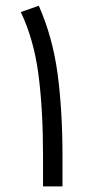

<svg xmlns="http://www.w3.org/2000/svg" viewBox="-20 -664 321 684"><path d="M202.6 0H133.3V-110.8Q133.3 -272 117.2 -397Q101.1 -522 54.2 -621.1L118.2 -643.6Q168 -530.8 185.3 -399.9Q202.6 -269 202.6 -109.4Z"/></svg>

Font: Vazirmatn UI Light
Style: Regular
Weight: 300
Designer: Saber Rastikerdar
Foundry: Saber Rastikerdar
Version: Version 33.003